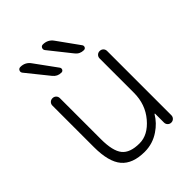

<svg xmlns="http://www.w3.org/2000/svg" viewBox="-217 -890 992 992"><g transform="rotate(-45 279.0 -393.5)"><path d="M402.3 -605.5Q374 -605.5 356.4 -627.9L260.7 -748Q253.9 -756.8 258.3 -766.6Q262.7 -776.4 273.4 -776.4Q309.6 -776.4 330.1 -747.1L415 -628.9Q419.9 -621.1 416 -613.3Q412.1 -605.5 402.3 -605.5ZM238.3 -605.5Q210 -605.5 192.4 -627.9L95.7 -748Q88.9 -756.8 93.3 -766.6Q97.7 -776.4 109.4 -776.4Q144.5 -776.4 165 -747.1L251 -628.9Q255.9 -621.1 252 -613.3Q248 -605.5 238.3 -605.5ZM139.6 -517.6V-217.8Q139.6 -131.8 168 -96.7Q196.3 -61.5 265.6 -61.5Q327.1 -61.5 378.4 -122.1Q429.7 -182.6 429.7 -266.6V-517.6Q429.7 -529.3 437.5 -537.1Q445.3 -544.9 457 -544.9Q468.8 -544.9 476.6 -537.1Q484.4 -529.3 484.4 -517.6V-48.8Q484.4 -37.1 476.6 -29.3Q468.8 -21.5 457.5 -21.5Q446.3 -21.5 438.5 -29.3Q430.7 -37.1 430.7 -48.8V-113.3Q430.7 -114.3 429.2 -114.7Q427.7 -115.2 426.8 -113.3Q402.3 -72.3 361.3 -44.9Q312.5 -11.7 253.9 -11.7Q166 -11.7 125.5 -59.6Q85 -107.4 85 -214.8V-517.6Q85 -529.3 92.8 -537.1Q100.6 -544.9 112.3 -544.9Q124 -544.9 131.8 -537.1Q139.6 -529.3 139.6 -517.6Z"/></g></svg>

Font: irohamaru Light
Style: Regular
Weight: 200
Designer: [Source Han Sans]
Ryoko NISHIZUKA  (kana & ideographs); Paul D. Hunt (Latin, Greek & Cyrillic); Wenlong ZHANG  (bopomofo
Version: Version 1.01